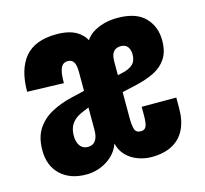

<svg xmlns="http://www.w3.org/2000/svg" viewBox="-91 -690 859 804"><g transform="rotate(-15 339.0 -288.0)"><path d="M189 12Q119 12 77.5 -27Q36 -66 36 -133Q36 -190 60 -226Q84 -262 123.5 -283Q163 -304 209 -315L269 -329V-410Q269 -442 260.5 -454.5Q252 -467 235 -467Q222 -467 213.5 -459.5Q205 -452 200.5 -434Q196 -416 196 -382L38 -387Q38 -484 81.5 -536Q125 -588 219 -588Q280 -588 313.5 -563Q347 -538 352 -503H335Q338 -527 358 -546Q378 -565 410.5 -576.5Q443 -588 482 -588Q563 -588 601.5 -548.5Q640 -509 640 -449Q640 -401 620.5 -371Q601 -341 567 -324Q533 -307 490 -297L424 -282V-168Q424 -138 429.5 -121Q435 -104 455 -104Q469 -104 475 -111.5Q481 -119 483 -133Q485 -147 485 -164V-202H635V-155Q635 -102 616.5 -64.5Q598 -27 561.5 -7.5Q525 12 471 12Q442 12 413 1.5Q384 -9 363 -30.5Q342 -52 335 -83Q324 -52 301 -31Q278 -10 249 1Q220 12 189 12ZM225 -98Q239 -98 248.5 -104.5Q258 -111 263.5 -124.5Q269 -138 269 -160V-257L238 -244Q217 -235 204 -222.5Q191 -210 185 -194.5Q179 -179 179 -158Q179 -141 184 -127.5Q189 -114 199 -106Q209 -98 225 -98ZM423 -356 439 -359Q473 -366 489 -381Q505 -396 505 -424Q505 -444 495.5 -457Q486 -470 466 -470Q451 -470 441.5 -463.5Q432 -457 427.5 -445Q423 -433 423 -414Z"/></g></svg>

Font: Oswald
Style: Bold
Weight: 700
Designer: Vernon Adams
Foundry: Vernon Adams
Version: Version 4.103;gftools[0.9.33.dev8+g029e19f]